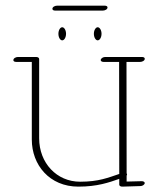

<svg xmlns="http://www.w3.org/2000/svg" viewBox="-20 -659 587 687"><path d="M167.5 -627.4C167.5 -623.5 171.4 -621.1 177.2 -621.1H348.1C355.5 -621.1 364.7 -625.5 364.7 -632.3C364.7 -636.2 360.8 -638.7 355 -638.7H184.1C176.8 -638.7 167.5 -634.3 167.5 -627.4ZM189 -538.1C189 -525.4 195.3 -514.6 202.6 -514.6C210 -514.6 216.3 -525.4 216.3 -538.1C216.3 -550.8 210 -561.5 202.6 -561.5C195.3 -561.5 189 -550.8 189 -538.1ZM315.9 -538.1C315.9 -525.4 322.3 -514.6 329.6 -514.6C336.9 -514.6 343.3 -525.4 343.3 -538.1C343.3 -550.8 336.9 -561.5 329.6 -561.5C322.3 -561.5 315.9 -550.8 315.9 -538.1ZM27.8 -443.8C27.8 -439.9 31.7 -437.5 37.6 -437.5H93.8V-159.7C93.8 -68.8 157.2 8.8 260.3 8.8C328.6 8.8 370.6 -6.3 406.7 -19V2C406.7 5.9 411.6 8.8 417.5 8.8L482.4 6.8C489.3 6.8 496.1 2.4 497.6 -2.4C497.6 -2.9 498 -3.4 498 -3.9C498 -7.8 493.2 -10.7 487.3 -10.7L433.1 -9.3V-30.8C435.1 -33.2 435.1 -36.6 433.1 -38.6L432.6 -437.5H481.9C488.8 -437.5 498 -441.9 498 -448.7C498 -452.6 494.1 -455.1 488.3 -455.1H356.4C349.6 -455.1 342.8 -451.2 340.8 -446.3C338.9 -441.4 343.3 -437.5 350.1 -437.5H406.2L406.7 -36.6C367.2 -23.4 333.5 -8.8 266.6 -8.8C182.6 -8.8 120.1 -76.2 120.1 -164.1V-448.2C120.1 -451.7 115.7 -455.1 109.9 -455.1H43.9C37.1 -455.1 27.8 -450.7 27.8 -443.8Z"/></svg>

Font: WireWyrm
Style: Light
Weight: 200
Version: Version 001.000